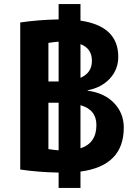

<svg xmlns="http://www.w3.org/2000/svg" viewBox="-20 -835 660 940"><path d="M267 -99V-332H261H217V-105Q241 -101 267 -99ZM267 -631Q241 -629 217 -625V-436H254H267ZM374 -619V-454Q430 -478 430 -537Q430 -598 374 -619ZM374 -320V-109Q452 -134 452 -223Q452 -298 374 -320ZM374 -734Q559 -707 559 -557Q559 -495 518 -450.5Q477 -406 409 -393V-391Q491 -380 538.5 -330.5Q586 -281 586 -210Q586 -23 374 5V85H267V10Q167 8 79 -5V-725Q167 -738 267 -740V-815H374Z"/></svg>

Font: M PLUS 1p
Style: Bold
Weight: 700
Version: Version 1.062